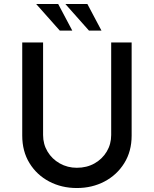

<svg xmlns="http://www.w3.org/2000/svg" viewBox="-20 -939 775 967"><path d="M197 -259Q197 -213 219.5 -175.5Q242 -138 281 -116Q320 -94 367 -94Q417 -94 456 -116Q495 -138 517.5 -175.5Q540 -213 540 -259V-725H643V-256Q643 -177 606 -117.5Q569 -58 506.5 -25Q444 8 367 8Q290 8 227.5 -25Q165 -58 128.5 -117.5Q92 -177 92 -256V-725H197ZM162 -919H273L344 -785H281ZM309 -919H420L491 -785H428Z"/></svg>

Font: Reem Kufi Ink
Style: Regular
Weight: 400
Designer: Khaled Hosny
Version: Version 1.7